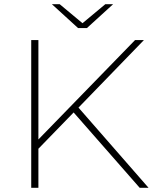

<svg xmlns="http://www.w3.org/2000/svg" viewBox="-20 -890 737 910"><path d="M329 -357 162 -185V0H128V-700H162V-229L620 -700H662L352 -380L684 0H642ZM516 -870 392 -757H350L226 -870H263L371 -780L479 -870Z"/></svg>

Font: Montserrat Alternates ExLight
Style: Regular
Weight: 275
Designer: Julieta Ulanovsky
Foundry: Julieta Ulanovsky
Version: Version 7.200